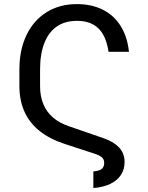

<svg xmlns="http://www.w3.org/2000/svg" viewBox="-20 -737 729 943"><path d="M491.7 63.5Q491.7 53.5 488.3 46.1Q484.8 38.7 476 32.3Q467.2 25.9 453 20.7L299 -29.7Q224.4 -53.9 174.7 -93.6Q125 -133.3 100.1 -188.5Q75.3 -243.8 75.3 -314.2V-395.7Q75.3 -492.1 110.2 -564.7Q145 -637.4 208.9 -677.1Q272.8 -716.9 357.7 -716.9Q430.2 -716.9 485.2 -689.2Q540.1 -661.6 572.9 -608.9Q605.7 -556.3 613.3 -482.7H513.1Q501.4 -560.8 463.2 -597.7Q425.1 -634.7 358.4 -634.7Q299.7 -634.7 259.3 -607Q218.9 -579.4 197.9 -525.7Q176.8 -472 176.8 -395.7V-314.2Q176.8 -264.2 192.7 -225.7Q208.6 -187.2 240 -160Q271.4 -132.9 319.1 -116.7L479.3 -61.5Q517.6 -48.7 542.6 -31.6Q567.7 -14.5 579.8 7.8Q591.9 30 591.9 58.7Q591.9 94.6 573.9 122.2Q555.9 149.9 521.4 166.3Q486.9 182.7 438.5 186.5V105Q456.1 103.6 468.1 99.1Q480 94.6 485.8 85.6Q491.7 76.7 491.7 63.5Z"/></svg>

Font: Pretendard Variable
Style: Regular
Weight: 400
Designer: Base glyphs from Inter by Rasmus Andersson; Hangul glyphs from Noto Sans CJK(Source Han Sans) by Jang Soo-young and Kang
Foundry: Kil Hyung-jin
Version: Version 1.100;FEAKit 1.0